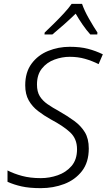

<svg xmlns="http://www.w3.org/2000/svg" viewBox="-20 -967 554 997"><path d="M192 10Q133 10 92.5 1Q52 -8 19 -23V-82Q52 -65 94.5 -53.5Q137 -42 192 -42Q237 -42 280 -57Q323 -72 351.5 -105Q380 -138 380 -192Q380 -246 345 -279Q310 -312 244 -347Q208 -367 177.5 -390.5Q147 -414 129 -446Q111 -478 111 -524Q111 -592 144 -636.5Q177 -681 230 -702.5Q283 -724 342 -724Q397 -724 437 -713.5Q477 -703 514 -685L492 -634Q458 -651 421.5 -661.5Q385 -672 342 -672Q302 -672 262.5 -657.5Q223 -643 197.5 -611Q172 -579 172 -528Q172 -491 186.5 -467.5Q201 -444 227 -426Q253 -408 286 -390Q330 -365 365 -339.5Q400 -314 420.5 -280.5Q441 -247 441 -196Q441 -124 405.5 -78.5Q370 -33 313.5 -11.5Q257 10 192 10ZM212 -798Q231 -816 258 -842.5Q285 -869 311 -897Q337 -925 352 -947H406Q418 -912 442 -870Q466 -828 486 -798L485 -788H449Q429 -810 409 -839Q389 -868 373 -896Q344 -868 312 -839.5Q280 -811 252 -788H211Z"/></svg>

Font: Noto Sans Light
Style: Italic
Weight: 300
Italic angle: -12°
Designer: Monotype Design Team
Foundry: Monotype Imaging Inc.
Version: Version 2.013; ttfautohint (v1.8.4.7-5d5b)